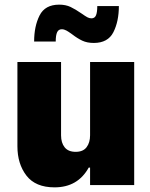

<svg xmlns="http://www.w3.org/2000/svg" viewBox="-20 -797 648 827"><path d="M291 -649Q276 -660 266 -665.5Q256 -671 246 -671Q232 -671 226 -658Q220 -645 220 -618H127Q127 -684 150.5 -730.5Q174 -777 235 -777Q263 -777 284 -767Q305 -757 331 -739Q348 -727 356.5 -722.5Q365 -718 374 -718Q388 -718 393.5 -731Q399 -744 399 -771H492Q492 -705 468.5 -658.5Q445 -612 384 -612Q355 -612 334 -622Q313 -632 291 -649ZM55 -167V-530H243V-214Q243 -182 258.5 -162.5Q274 -143 306 -143Q338 -143 353 -163Q368 -183 368 -214V-530H558V0H368V-75H362Q315 10 215 10Q133 10 94 -40.5Q55 -91 55 -167Z"/></svg>

Font: Be Vietnam Black
Style: Regular
Weight: 900
Designer: Lam Bao; Tony Le; Vietanh Nguyen
Foundry: Yellow Type Foundry
Version: Version 5.000